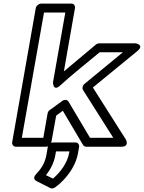

<svg xmlns="http://www.w3.org/2000/svg" viewBox="-20 -795 804 1073"><path d="M328 -231 258 -180C251 -175 247 -168 246 -161L222 -25H102L226 -725H345L276 -334C276 -334 277 -281 316 -317C386 -381 463 -441 537 -503H667L452 -326C441 -317 438 -302 444 -292L613 -25H483L363 -227C357 -237 342 -241 328 -231ZM331 -176 444 15C447 20 454 25 462 25H657C707 25 683 -16 683 -16L499 -306L748 -510C789 -544 738 -553 738 -553H535C530 -553 522 -551 516 -546C457 -496 397 -447 337 -396L399 -750C401 -761 394 -775 379 -775H210C199 -775 183 -765 180 -750L48 0C46 11 54 25 69 25H238C249 25 264 15 267 0L294 -149ZM276 203 237 184C262 152 282 116 290 68L293 51H368L366 61C356 118 315 170 276 203ZM181 179C160 202 178 214 184 217L261 256C269 260 280 258 288 252C304 241 319 228 333 213C368 176 405 124 416 61L422 26C424 15 417 1 402 1H277C266 1 250 11 247 26L240 68C231 118 211 147 181 179Z"/></svg>

Font: Asimov
Style: XWidOuIt
Weight: 500
Designer: Google
Version: Version 2.000980; 2014